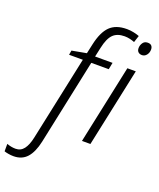

<svg xmlns="http://www.w3.org/2000/svg" viewBox="-300 -872 1009 1219"><g transform="rotate(20 204.5 -262.5)"><path d="M-59 240Q-76 240 -93.5 237Q-111 234 -122 230V180Q-108 185 -93 188Q-78 191 -63 191Q-28 191 -7 163.5Q14 136 25 84L146 -486H53L58 -516L156 -534L170 -598Q189 -686 229 -725.5Q269 -765 343 -765Q367 -765 390 -760Q413 -755 428 -749L413 -703Q398 -709 380.5 -713Q363 -717 345 -717Q295 -717 267.5 -689.5Q240 -662 226 -596L212 -532H330L321 -486H203L81 91Q65 165 31.5 202.5Q-2 240 -59 240ZM488 -642Q472 -642 462.5 -651Q453 -660 453 -677Q453 -696 464 -712.5Q475 -729 497 -729Q515 -729 523 -719.5Q531 -710 531 -695Q531 -673 518.5 -657.5Q506 -642 488 -642ZM317 0 430 -532H487L374 0Z"/></g></svg>

Font: Noto Sans Light
Style: Italic
Weight: 300
Italic angle: -12°
Designer: Monotype Design Team
Foundry: Monotype Imaging Inc.
Version: Version 2.013; ttfautohint (v1.8.4.7-5d5b)